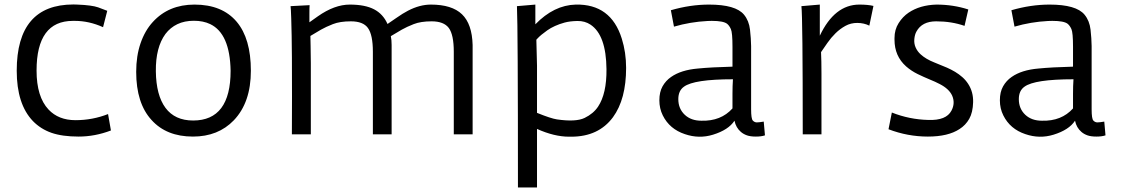

<svg xmlns="http://www.w3.org/2000/svg" viewBox="-20 -592 4957 846"><path d="M468.8 -17.1Q398.4 9.8 326.4 9.8Q254.4 9.8 206.8 -6.8Q159.2 -23.4 125 -58.6Q53.7 -132.8 53.7 -280.3Q53.7 -572.3 303.7 -572.3L320.8 -571.8Q384.8 -569.3 412.4 -559.6Q439.9 -549.8 452.6 -544.4L434.1 -472.2Q372.6 -500 309.6 -500H301.3Q141.1 -500 141.1 -281.2Q141.1 -165.5 193.8 -109.4Q237.8 -62.5 312.7 -62.5Q387.7 -62.5 456.1 -89.4Z M580.1 -275.4Q580.1 -345.7 599.4 -401.6Q618.7 -457.5 653.3 -495.1Q723.1 -571.8 836.9 -571.8Q959 -571.8 1022.9 -496.1Q1085.4 -421.9 1085.4 -280.3Q1085.4 -140.6 1010.3 -62Q941.4 9.8 830.1 9.8Q713.4 9.8 647.5 -63.5Q580.1 -137.2 580.1 -275.4ZM831.1 -61Q996.1 -61 996.1 -280.3Q993.2 -444.3 906.2 -485.8Q875.5 -500.5 834.2 -500.5Q793 -500.5 761.7 -485.6Q730.5 -470.7 709 -442.4Q665.5 -383.3 666.7 -277.8Q668 -172.4 709.2 -116.7Q750.5 -61 831.1 -61Z M1266.1 0 1266.6 -165.5Q1266.6 -376.5 1265.1 -434.6L1263.2 -511.7Q1261.7 -556.6 1260.3 -564.9L1344.2 -569.3Q1343.8 -563.5 1343.5 -554Q1343.3 -544.4 1343.3 -530.3V-493.7L1380.4 -520Q1454.1 -571.8 1521.2 -571.8Q1588.4 -571.8 1628.2 -551Q1668 -530.3 1687.5 -486.3Q1693.8 -490.2 1724.9 -512Q1755.9 -533.7 1777.8 -544.9Q1829.6 -571.8 1878.4 -571.8Q1971.2 -571.8 2015.6 -529.1Q2060.1 -486.3 2062.5 -393.6V0H1979.5V-363.8Q1979.5 -439 1957.5 -468.8Q1935.5 -498 1881.8 -498Q1834 -498 1803 -485.8Q1772 -473.6 1750.5 -461.4L1703.6 -433.6L1702.1 -432.6Q1705.6 -416.5 1705.6 -393.6V0H1623V-363.8Q1623 -438.5 1601.1 -468.8Q1580.1 -498 1525.9 -498Q1478 -498 1447 -485.8Q1416 -473.6 1394.5 -461.4L1347.7 -433.6L1348.6 -389.2Q1349.6 -352.1 1349.6 -314V0Z M2487.3 10.3Q2422.4 10.3 2346.2 -23.9V233.9H2262.2Q2262.2 -474.6 2257.8 -564.9L2338.9 -571.8V-484.9Q2420.9 -569.3 2516.6 -571.8Q2671.9 -575.2 2719.7 -421.9Q2738.8 -361.3 2738.8 -292.7Q2738.8 -224.1 2724.4 -169.7Q2710 -115.2 2680.7 -75.2Q2617.2 10.3 2497.1 10.3Q2492.2 10.3 2487.3 10.3ZM2343.3 -417 2346.2 -302.7V-94.7Q2407.7 -69.8 2434.1 -65.9Q2517.6 -53.7 2556.2 -72.5Q2594.7 -91.3 2615.2 -122.1Q2653.3 -179.2 2652.3 -287.1Q2650.9 -437.5 2582 -483.4Q2557.1 -500 2524.4 -499.5Q2491.7 -499 2468.3 -492.7Q2444.8 -486.3 2425.5 -477.5Q2406.2 -468.8 2391.4 -458.3Q2376.5 -447.8 2366 -439Q2355.5 -430.2 2349.6 -423.8Q2343.8 -417.5 2343.3 -417Z M3350.6 4.4Q3334.5 9.8 3310.5 9.8Q3286.6 9.8 3271.2 4.4Q3255.9 -1 3244.6 -10.7Q3222.7 -29.3 3216.3 -60.1Q3189.9 -19.5 3121.6 1.5Q3060.1 20.5 2997.6 -1Q2930.2 -23.4 2900.4 -83.5Q2885.3 -113.8 2885.3 -150.1Q2885.3 -186.5 2899.4 -211.7Q2913.6 -236.8 2937 -252.9Q2981 -283.7 3054.7 -290Q3113.8 -295.9 3207.5 -298.3V-386.2Q3207.5 -448.2 3200.4 -463.9Q3193.4 -479.5 3183.6 -487.3Q3167 -500 3116.2 -500L3097.7 -499.5Q3021.5 -495.6 2949.7 -474.6L2936 -546.9Q3021.5 -571.8 3104 -571.8Q3221.7 -571.8 3258.3 -527.3Q3280.3 -500.5 3284.7 -461.4Q3289.1 -422.4 3289.6 -389.2V-110.4Q3289.6 -68.8 3297.1 -60.8Q3304.7 -52.7 3314.7 -52.7Q3324.7 -52.7 3345.2 -56.2ZM3207.5 -178.7Q3207.5 -213.4 3209.5 -242.7Q3038.1 -242.7 2993.7 -210Q2968.8 -192.4 2968.8 -155.3Q2968.8 -112.8 2997.6 -85.9Q3025.4 -60.1 3070.3 -60.1Q3156.7 -57.6 3207.5 -114.3Z M3597.7 -362.3Q3599.6 -325.2 3599.6 -268.6V0H3517.1Q3517.1 -518.1 3511.2 -564.9L3592.3 -571.8V-434.6Q3657.2 -571.8 3766.6 -571.8Q3804.2 -571.8 3828.6 -565.9L3810.5 -479Q3787.1 -490.7 3758.1 -491Q3729 -491.2 3705.1 -478Q3681.2 -464.8 3661.4 -445.3Q3641.6 -425.8 3626 -403.3Z M4230 -478Q4172.9 -498 4105 -498Q4042.5 -498 4018.1 -453.1Q4010.7 -439.9 4008.8 -420.2Q4006.8 -400.4 4014.4 -383.1Q4022 -365.7 4036.6 -352.5Q4059.6 -331.5 4096.7 -316.9Q4133.8 -302.2 4152.6 -293.9Q4171.4 -285.6 4188.5 -275.4Q4205.6 -265.1 4220.5 -252Q4235.4 -238.8 4246.1 -222.2Q4269 -187 4267.8 -141.6Q4266.6 -96.2 4250.7 -68.4Q4234.9 -40.5 4208 -23.4Q4157.7 9.8 4068.4 9.8Q3979.5 9.8 3895 -22.5L3909.7 -96.2Q3987.3 -65.4 4070.3 -63.5Q4149.4 -60.5 4172.4 -104.5Q4189.9 -137.7 4175.3 -170.9Q4161.6 -200.7 4120.6 -221.7Q4101.1 -231.9 4076.4 -241.9Q4051.8 -252 4023.7 -265.6Q3995.6 -279.3 3972.7 -299.3Q3921.4 -344.7 3921.4 -417V-424.3Q3921.4 -461.4 3939.5 -490Q3957.5 -518.6 3983.4 -536.1Q4033.2 -569.8 4106.4 -571.8Q4180.2 -571.8 4246.6 -550.3Z M4851.1 4.4Q4835 9.8 4811 9.8Q4787.1 9.8 4771.7 4.4Q4756.3 -1 4745.1 -10.7Q4723.1 -29.3 4716.8 -60.1Q4690.4 -19.5 4622.1 1.5Q4560.5 20.5 4498 -1Q4430.7 -23.4 4400.9 -83.5Q4385.7 -113.8 4385.7 -150.1Q4385.7 -186.5 4399.9 -211.7Q4414.1 -236.8 4437.5 -252.9Q4481.4 -283.7 4555.2 -290Q4614.3 -295.9 4708 -298.3V-386.2Q4708 -448.2 4700.9 -463.9Q4693.8 -479.5 4684.1 -487.3Q4667.5 -500 4616.7 -500L4598.1 -499.5Q4522 -495.6 4450.2 -474.6L4436.5 -546.9Q4522 -571.8 4604.5 -571.8Q4722.2 -571.8 4758.8 -527.3Q4780.8 -500.5 4785.2 -461.4Q4789.6 -422.4 4790 -389.2V-110.4Q4790 -68.8 4797.6 -60.8Q4805.2 -52.7 4815.2 -52.7Q4825.2 -52.7 4845.7 -56.2ZM4708 -178.7Q4708 -213.4 4710 -242.7Q4538.6 -242.7 4494.1 -210Q4469.2 -192.4 4469.2 -155.3Q4469.2 -112.8 4498 -85.9Q4525.9 -60.1 4570.8 -60.1Q4657.2 -57.6 4708 -114.3Z"/></svg>

Font: Duru Sans
Style: Regular
Weight: 400
Designer: Onur Yazõcõgil
Foundry: Onur Yazõcõgil
Version: Version 1.002